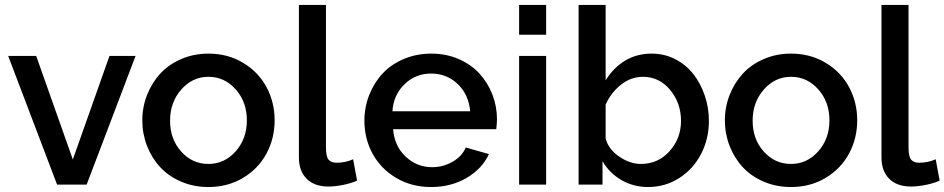

<svg xmlns="http://www.w3.org/2000/svg" viewBox="-20 -750 3837 780"><path d="M211.9 0 13.2 -522.9H127L275.9 -102.1L424.8 -522.9H530.8L332 0Z M826.7 -532.2Q905.8 -532.2 968 -494.6Q1030.3 -457 1063 -395.5Q1095.7 -334 1095.7 -261.2Q1095.7 -188.5 1063 -127Q1030.3 -65.4 968 -27.8Q905.8 9.8 826.7 9.8Q766.6 9.8 715.6 -12.2Q664.6 -34.2 630.4 -71.3Q596.2 -108.4 577.1 -157.7Q558.1 -207 558.1 -261.2Q558.1 -315.4 577.6 -364.7Q597.2 -414.1 631.3 -451.2Q665.5 -488.3 716.6 -510.3Q767.6 -532.2 826.7 -532.2ZM826.7 -438Q761.7 -438 716.3 -386.2Q670.9 -334.5 670.9 -259.8Q670.9 -184.6 716.1 -134.3Q761.2 -84 826.7 -84Q892.1 -84 937.5 -135.3Q982.9 -186.5 982.9 -261.2Q982.9 -335.9 937.5 -387Q892.1 -438 826.7 -438Z M1194.3 -730H1304.2V-150.9Q1304.2 -113.8 1314.9 -101.3Q1325.7 -88.9 1346.7 -88.9Q1383.8 -88.9 1414.6 -103L1430.7 -16.1Q1406.7 -5.4 1374 1.2Q1341.3 7.8 1314.5 7.8Q1257.8 7.8 1226.1 -23.4Q1194.3 -54.7 1194.3 -110.8Z M1731.4 9.8Q1651.9 9.8 1589.4 -27.3Q1526.9 -64.5 1493.7 -125.5Q1460.4 -186.5 1460.4 -259.8Q1460.4 -314.9 1480.2 -364.7Q1500 -414.6 1534.7 -451.7Q1569.3 -488.8 1620.8 -510.5Q1672.4 -532.2 1732.4 -532.2Q1792.5 -532.2 1843 -510.3Q1893.6 -488.3 1927.5 -451.4Q1961.4 -414.6 1980.2 -366.2Q1999 -317.9 1999 -265.1Q1999 -251.5 1996.1 -225.1H1577.1Q1582 -157.2 1627.7 -114Q1673.3 -70.8 1735.4 -70.8Q1780.3 -70.8 1818.8 -93Q1857.4 -115.2 1872.1 -150.9L1966.3 -124Q1938.5 -64 1875.5 -27.1Q1812.5 9.8 1731.4 9.8ZM1574.2 -297.9H1890.1Q1884.3 -365.7 1839.6 -408.4Q1794.9 -451.2 1731.4 -451.2Q1668.5 -451.2 1623.5 -408Q1578.6 -364.7 1574.2 -297.9Z M2088.9 -608.9V-730H2198.7V-608.9ZM2088.9 0V-522.9H2198.7V0Z M2427.7 -95.2V0H2330.6V-730H2440.4V-423.8Q2472.2 -475.1 2519.5 -503.7Q2566.9 -532.2 2627.4 -532.2Q2678.7 -532.2 2722.7 -509.8Q2766.6 -487.3 2796.4 -449.5Q2826.2 -411.6 2843 -362.1Q2859.9 -312.5 2859.9 -258.8Q2859.9 -185.1 2827.6 -123.5Q2795.4 -62 2738.5 -26.1Q2681.6 9.8 2612.8 9.8Q2553.7 9.8 2504.9 -18.3Q2456.1 -46.4 2427.7 -95.2ZM2746.6 -258.8Q2746.6 -331.5 2702.4 -384.8Q2658.2 -438 2591.8 -438Q2543.5 -438 2502.9 -406Q2462.4 -374 2440.4 -325.2V-187Q2452.1 -143.6 2495.6 -113.8Q2539.1 -84 2583.5 -84Q2653.8 -84 2700.2 -136Q2746.6 -188 2746.6 -258.8Z M3193.4 -532.2Q3272.5 -532.2 3334.7 -494.6Q3397 -457 3429.7 -395.5Q3462.4 -334 3462.4 -261.2Q3462.4 -188.5 3429.7 -127Q3397 -65.4 3334.7 -27.8Q3272.5 9.8 3193.4 9.8Q3133.3 9.8 3082.3 -12.2Q3031.2 -34.2 2997.1 -71.3Q2962.9 -108.4 2943.8 -157.7Q2924.8 -207 2924.8 -261.2Q2924.8 -315.4 2944.3 -364.7Q2963.9 -414.1 2998 -451.2Q3032.2 -488.3 3083.3 -510.3Q3134.3 -532.2 3193.4 -532.2ZM3193.4 -438Q3128.4 -438 3083 -386.2Q3037.6 -334.5 3037.6 -259.8Q3037.6 -184.6 3082.8 -134.3Q3127.9 -84 3193.4 -84Q3258.8 -84 3304.2 -135.3Q3349.6 -186.5 3349.6 -261.2Q3349.6 -335.9 3304.2 -387Q3258.8 -438 3193.4 -438Z M3561 -730H3670.9V-150.9Q3670.9 -113.8 3681.6 -101.3Q3692.4 -88.9 3713.4 -88.9Q3750.5 -88.9 3781.2 -103L3797.4 -16.1Q3773.4 -5.4 3740.7 1.2Q3708 7.8 3681.2 7.8Q3624.5 7.8 3592.8 -23.4Q3561 -54.7 3561 -110.8Z"/></svg>

Font: Rawline SemiBold
Style: Regular
Weight: 600
Designer: Matt McInerney, Pablo Impallari, Rodrigo Fuenzalida
Foundry: Matt McInerney, Pablo Impallari, Rodrigo Fuenzalida
Version: Version 4.020;PS 004.020;hotconv 1.0.88;makeotf.lib2.5.64775